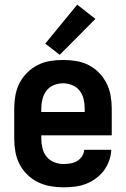

<svg xmlns="http://www.w3.org/2000/svg" viewBox="-20 -795 540 823"><path d="M252 8Q276 8 300.5 5Q325 2 347.5 -6.5Q370 -15 390 -29.5Q410 -44 424.5 -63Q439 -82 447.5 -105.5Q456 -129 457 -153H341Q340 -138 331.5 -125Q323 -112 310 -104.5Q297 -97 282 -94.5Q267 -92 252 -92Q232 -92 212.5 -99.5Q193 -107 180 -123Q167 -139 162 -159.5Q157 -180 157 -200V-215H459V-330Q459 -358 454 -386Q449 -414 436.5 -438.5Q424 -463 404 -483.5Q384 -504 359 -516.5Q334 -529 306 -533.5Q278 -538 250 -538Q222 -538 194.5 -533.5Q167 -529 142 -516.5Q117 -504 96.5 -483.5Q76 -463 63.5 -438.5Q51 -414 46 -386Q41 -358 41 -330V-200Q41 -172 46 -144Q51 -116 64 -91Q77 -66 97.5 -46Q118 -26 143 -14Q168 -2 196 3Q224 8 252 8ZM343 -315H157V-330Q157 -350 162 -370Q167 -390 179 -406Q191 -422 210.5 -430Q230 -438 250 -438Q270 -438 289.5 -430Q309 -422 321.5 -406Q334 -390 338.5 -370Q343 -350 343 -330ZM236 -560 389 -714 311 -775 174 -608Z"/></svg>

Font: Iosevka SS09
Style: Bold
Weight: 700
Monospace: yes
Designer: Belleve Invis
Foundry: Belleve Invis
Version: Version 5.2.1; ttfautohint (v1.8.3)